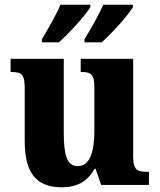

<svg xmlns="http://www.w3.org/2000/svg" viewBox="-20 -786 678 816"><path d="M339 -619V-606H412C454 -643 525 -721 545 -756V-766H419C399 -721 366 -663 339 -619ZM158 -619V-606H230C272 -643 344 -721 364 -756V-766H237C218 -721 184 -663 158 -619ZM243 10C309 10 353 -16 382 -69H386L410 0H613V-56H603C569 -56 546 -60 546 -118V-536H323V-480H326C360 -480 381 -475 381 -418V-230C381 -138 361 -80 310 -80C263 -80 251 -132 251 -222V-536H25V-480H29C76 -480 85 -466 85 -409V-188C85 -54 131 10 243 10Z"/></svg>

Font: Noto Serif Georgian SemiCondensed ExtraBold
Style: Regular
Weight: 800
Width: 4
Designer: Monotype Design Team, Akaki Razmadze
Foundry: Google LLC
Version: Version 2.003